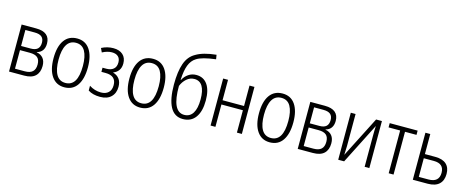

<svg xmlns="http://www.w3.org/2000/svg" viewBox="-39 -1426 5105 2098"><g transform="rotate(15 2513.5 -377.0)"><path d="M313 -284V-281Q360 -273 386.5 -240.5Q413 -208 413 -153Q413 -80 371.5 -40Q330 0 245 0H74V-532H239Q317 -532 356.5 -499Q396 -466 396 -402Q396 -355 375 -325Q354 -295 313 -284ZM234 -485H129V-304H238Q290 -304 315 -327Q340 -350 340 -397Q340 -441 314.5 -463Q289 -485 234 -485ZM241 -257H129V-47H239Q298 -47 327 -73.5Q356 -100 356 -155Q356 -209 327.5 -233Q299 -257 241 -257Z M700 10Q608 10 557 -63.5Q506 -137 506 -267Q506 -399 556.5 -470.5Q607 -542 702 -542Q795 -542 845 -469Q895 -396 895 -267Q895 -136 845 -63Q795 10 700 10ZM700 -39Q838 -39 838 -267Q838 -375 804.5 -434Q771 -493 701 -493Q632 -493 597.5 -435Q563 -377 563 -267Q563 -157 597 -98Q631 -39 700 -39Z M1258 -407Q1258 -361 1236 -330Q1214 -299 1177 -286V-283Q1223 -270 1248 -236Q1273 -202 1273 -148Q1273 -76 1229 -33Q1185 10 1105 10Q1022 10 969 -25V-79Q1031 -39 1102 -39Q1156 -39 1186.5 -68Q1217 -97 1217 -151Q1217 -258 1097 -258H1050V-305H1093Q1144 -305 1173.5 -330Q1203 -355 1203 -404Q1203 -448 1178 -471Q1153 -494 1107 -494Q1056 -494 999 -464L978 -509Q1042 -542 1111 -542Q1180 -542 1219 -506.5Q1258 -471 1258 -407Z M1558 10Q1466 10 1415 -63.5Q1364 -137 1364 -267Q1364 -399 1414.5 -470.5Q1465 -542 1560 -542Q1653 -542 1703 -469Q1753 -396 1753 -267Q1753 -136 1703 -63Q1653 10 1558 10ZM1558 -39Q1696 -39 1696 -267Q1696 -375 1662.5 -434Q1629 -493 1559 -493Q1490 -493 1455.5 -435Q1421 -377 1421 -267Q1421 -157 1455 -98Q1489 -39 1558 -39Z M1989 -700Q2069 -749 2217 -764L2225 -715Q2069 -696 2010 -657Q1961 -627 1937 -564.5Q1913 -502 1909 -398H1913Q1935 -441 1974 -467.5Q2013 -494 2062 -494Q2144 -494 2188.5 -430.5Q2233 -367 2233 -250Q2233 -127 2183.5 -58.5Q2134 10 2041 10Q1945 10 1898 -77.5Q1851 -165 1851 -331Q1851 -477 1883 -568Q1915 -659 1989 -700ZM2175 -247Q2175 -345 2144.5 -395.5Q2114 -446 2053 -446Q2004 -446 1966 -412.5Q1928 -379 1908 -329Q1906 -38 2044 -38Q2108 -38 2141.5 -91.5Q2175 -145 2175 -247Z M2409 -301H2652V-532H2708V0H2652V-253H2409V0H2354V-532H2409Z M3024 10Q2932 10 2881 -63.5Q2830 -137 2830 -267Q2830 -399 2880.5 -470.5Q2931 -542 3026 -542Q3119 -542 3169 -469Q3219 -396 3219 -267Q3219 -136 3169 -63Q3119 10 3024 10ZM3024 -39Q3162 -39 3162 -267Q3162 -375 3128.5 -434Q3095 -493 3025 -493Q2956 -493 2921.5 -435Q2887 -377 2887 -267Q2887 -157 2921 -98Q2955 -39 3024 -39Z M3579 -284V-281Q3626 -273 3652.5 -240.5Q3679 -208 3679 -153Q3679 -80 3637.5 -40Q3596 0 3511 0H3340V-532H3505Q3583 -532 3622.5 -499Q3662 -466 3662 -402Q3662 -355 3641 -325Q3620 -295 3579 -284ZM3500 -485H3395V-304H3504Q3556 -304 3581 -327Q3606 -350 3606 -397Q3606 -441 3580.5 -463Q3555 -485 3500 -485ZM3507 -257H3395V-47H3505Q3564 -47 3593 -73.5Q3622 -100 3622 -155Q3622 -209 3593.5 -233Q3565 -257 3507 -257Z M3852 -171Q3852 -135 3848 -69L4084 -532H4150V0H4097V-354Q4097 -414 4100 -463L3865 0H3798V-532H3852Z M4424 -484V0H4369V-484H4238V-532H4554V-484Z M4814 -305Q4897 -305 4939.5 -266.5Q4982 -228 4982 -156Q4982 -81 4938.5 -40.5Q4895 0 4810 0H4642V-532H4697V-305ZM4811 -258H4697V-47H4806Q4926 -47 4926 -154Q4926 -258 4811 -258Z"/></g></svg>

Font: Noto Sans Display Light Narrow
Style: Regular
Weight: 300
Width: 4
Designer: Monotype Design team
Foundry: Monotype Imaging Inc.
Version: Version 1.000